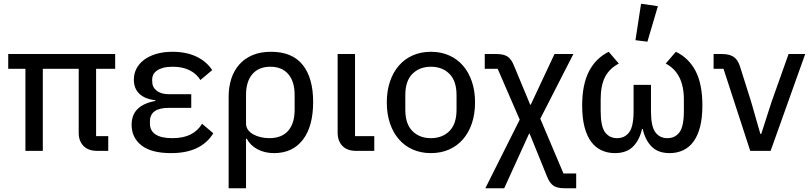

<svg xmlns="http://www.w3.org/2000/svg" viewBox="-20 -807 4344 1027"><path d="M494 -79H559V0H500Q452 0 426.5 -26.5Q401 -53 401 -96V-439H209V0H116V-439H24V-518H596V-439H494Z M1121 -94Q1088 -41 1032 -14.5Q976 12 895 12Q789 12 736.5 -29.5Q684 -71 684 -139Q684 -193 716.5 -224.5Q749 -256 811 -267V-271Q756 -277 726 -305Q696 -333 696 -381Q696 -413 710 -440Q724 -467 750.5 -487Q777 -507 815.5 -518.5Q854 -530 902 -530Q977 -530 1031 -504Q1085 -478 1115 -432L1052 -379Q1031 -413 993.5 -431.5Q956 -450 904 -450Q874 -450 853.5 -444.5Q833 -439 819.5 -429.5Q806 -420 800 -408Q794 -396 794 -383V-372Q794 -341 818 -322Q842 -303 884 -303H1003V-230H882Q782 -230 782 -157V-145Q782 -108 812 -88Q842 -68 902 -68Q960 -68 999 -87.5Q1038 -107 1061 -145Z M1203 -290Q1203 -341 1217 -385Q1231 -429 1259.5 -461.5Q1288 -494 1330.5 -512Q1373 -530 1430 -530Q1543 -530 1599 -460Q1655 -390 1655 -262Q1655 -131 1600 -59.5Q1545 12 1446 12Q1396 12 1357.5 -8.5Q1319 -29 1300 -65H1296V200H1203ZM1420 -68Q1487 -68 1521.5 -107.5Q1556 -147 1556 -220V-299Q1556 -371 1522 -410.5Q1488 -450 1426 -450Q1364 -450 1330 -410.5Q1296 -371 1296 -299V-146Q1296 -128 1306 -113.5Q1316 -99 1333.5 -89Q1351 -79 1373.5 -73.5Q1396 -68 1420 -68Z M1982 0H1885Q1837 0 1811.5 -26.5Q1786 -53 1786 -98V-518H1879V-79H1982Z M2285 12Q2232 12 2188.5 -7Q2145 -26 2114 -61.5Q2083 -97 2066 -147Q2049 -197 2049 -259Q2049 -321 2066 -371Q2083 -421 2114 -456.5Q2145 -492 2188.5 -511Q2232 -530 2285 -530Q2338 -530 2381.5 -511Q2425 -492 2456 -456.5Q2487 -421 2504 -371Q2521 -321 2521 -259Q2521 -197 2504 -147Q2487 -97 2456 -61.5Q2425 -26 2381.5 -7Q2338 12 2285 12ZM2285 -68Q2346 -68 2384 -106Q2422 -144 2422 -220V-298Q2422 -374 2384 -412Q2346 -450 2285 -450Q2224 -450 2186 -412Q2148 -374 2148 -298V-220Q2148 -144 2186 -106Q2224 -68 2285 -68Z M2635 -518Q2675 -518 2695.5 -504Q2716 -490 2730 -454L2816 -247H2819L2946 -518H3047L2870 -172L2994 121H3062V200H3000Q2960 200 2940 186Q2920 172 2906 137L2813 -92H2810L2677 200H2576L2760 -167L2642 -439H2573V-518Z M3462 -213Q3462 -131 3485.5 -99.5Q3509 -68 3550 -68Q3591 -68 3614.5 -99.5Q3638 -131 3638 -213V-275Q3638 -416 3541 -467L3595 -530Q3664 -497 3700.5 -427.5Q3737 -358 3737 -243Q3737 -176 3724.5 -128Q3712 -80 3689 -49Q3666 -18 3633.5 -3Q3601 12 3562 12Q3500 12 3465.5 -23Q3431 -58 3418 -117H3414Q3401 -58 3366 -23Q3331 12 3269 12Q3230 12 3197.5 -3Q3165 -18 3142 -49Q3119 -80 3106.5 -128Q3094 -176 3094 -243Q3094 -355 3130.5 -425.5Q3167 -496 3236 -530L3290 -467Q3239 -440 3216 -394.5Q3193 -349 3193 -275V-213Q3193 -131 3216.5 -99.5Q3240 -68 3281 -68Q3322 -68 3345.5 -99.5Q3369 -131 3369 -213V-353H3462ZM3443 -584 3379 -592 3409 -787 3499 -774Z M3993 0 3850 -439H3797V-518H3843Q3881 -518 3904 -503Q3927 -488 3939 -449L3998 -262L4047 -91H4052L4107 -262L4198 -518H4287L4102 0Z"/></svg>

Font: IBM Plex Sans Text
Style: Regular
Weight: 450
Designer: Mike Abbink, Paul van der Laan, Pieter van Rosmalen
Foundry: Bold Monday
Version: Version 3.005